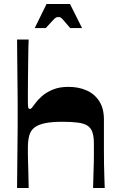

<svg xmlns="http://www.w3.org/2000/svg" viewBox="-20 -937 593 957"><path d="M65 0Q66 -95 66.5 -155Q67 -215 67.5 -250.5Q68 -286 68 -305.5Q68 -325 68 -337Q68 -349 68 -363Q68 -381 68 -395.5Q68 -410 68 -431Q68 -452 67.5 -488Q67 -524 66.5 -584.5Q66 -645 65 -740H123Q122 -732 121.5 -702.5Q121 -673 120.5 -632Q120 -591 119.5 -549.5Q119 -508 119 -475.5Q119 -443 119 -431Q119 -411 120.5 -402.5Q122 -394 129 -394Q134 -394 139.5 -400.5Q145 -407 158 -425Q169 -440 190 -458.5Q211 -477 243.5 -490.5Q276 -504 321 -504Q372 -504 411.5 -486.5Q451 -469 474.5 -433Q498 -397 498 -341Q498 -295 498 -255.5Q498 -216 498 -182.5Q498 -149 498.5 -119Q499 -89 500 -60Q501 -31 502 0H444Q445 -46 446 -75.5Q447 -105 447.5 -124.5Q448 -144 448 -158Q448 -172 448 -186Q448 -200 448 -221Q448 -256 440.5 -278Q433 -300 415.5 -311Q398 -322 367.5 -326Q337 -330 291 -330Q238 -330 204.5 -323Q171 -316 152 -301.5Q133 -287 126 -262Q119 -237 119 -202Q119 -184 119 -171Q119 -158 119.5 -140.5Q120 -123 121 -90Q122 -57 123 0ZM153 -797 212 -917H329L389 -797H330Q307 -824 297 -835.5Q287 -847 282.5 -849.5Q278 -852 271 -852Q264 -852 259 -849.5Q254 -847 243.5 -835.5Q233 -824 208 -797Z"/></svg>

Font: Ojuju ExtraLight
Style: Bold
Weight: 700
Version: Version 1.000